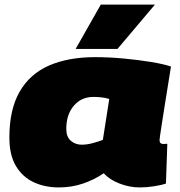

<svg xmlns="http://www.w3.org/2000/svg" viewBox="-20 -810 788 840"><path d="M591 10Q547 10 503 -7Q459 -24 434 -52Q393 -24 343.5 -7Q294 10 237 10Q176 10 127 -13Q78 -36 49.5 -84Q21 -132 21 -208Q21 -331 66 -409Q111 -487 195 -523.5Q279 -560 396 -560Q457 -560 521 -554Q585 -548 640 -539Q695 -530 728 -519Q712 -419 702 -357Q692 -295 687 -261.5Q682 -228 680 -214.5Q678 -201 678 -197Q678 -180 695 -180Q705 -180 712 -181L706 -7Q686 0 653.5 5Q621 10 591 10ZM430 -198 458 -377Q442 -382 424 -384Q406 -386 389 -386Q336 -386 303 -347.5Q270 -309 270 -246Q270 -211 290 -194Q310 -177 337 -177Q360 -177 384.5 -183.5Q409 -190 430 -198ZM311 -596 421 -790H658L494 -596Z"/></svg>

Font: Georama Expanded Black
Style: Italic
Weight: 900
Width: 7
Italic angle: -9°
Designer: Jean-Baptiste Levee
Foundry: Production Type
Version: Version 1.000